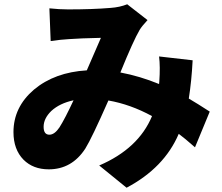

<svg xmlns="http://www.w3.org/2000/svg" viewBox="-20 -806 1040 898"><path d="M258 -210Q284 -251 324 -337Q259 -323 220 -287Q184 -252 184 -213Q184 -176 211 -176Q235 -176 258 -210ZM892 -117Q842 -161 816 -180Q748 -21 572 72L444 -32Q628 -111 691 -263Q590 -318 487 -336Q409 -159 379 -111Q316 -14 208 -14Q135 -14 90 -59Q43 -107 43 -188Q43 -305 139 -387Q236 -468 386 -477Q445 -614 452 -629Q355 -627 302 -623Q265 -621 217 -614L211 -767Q258 -762 298 -762Q413 -762 497 -769Q540 -772 575 -786L670 -712Q643 -683 633 -666Q604 -617 543 -467Q634 -450 724 -413L725 -424Q730 -494 724 -542L881 -524Q876 -427 863 -345Q904 -321 961 -284Z"/></svg>

Font: Source Han Sans CN Heavy
Style: Bold
Weight: 900
Designer: Ryoko NISHIZUKA (kana & ideographs); Paul D. Hunt (Latin, Greek & Cyrillic); Wenlong ZHANG (bopomofo); Sandoll Communica
Foundry: Adobe Systems Incorporated
Version: Version 1.000;PS 1;hotconv 1.0.78;makeotf.lib2.5.61930